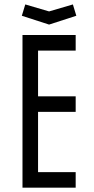

<svg xmlns="http://www.w3.org/2000/svg" viewBox="-20 -868 437 888"><path d="M84 -706H330V-634H156V-422.5H330V-350.5H156V-72H330V0H84ZM81 -795.1 96.9 -847.5 207 -815.2 317.1 -847.5 333 -795.1 207 -754.3Z"/></svg>

Font: Lineal Thin
Style: Regular
Weight: 200
Designer: Created by Frank Adebiaye with contributions from Anton Moglia & Ariel Martín Pérez
Created by Frank ADEBIAYE with FontF
Foundry: Velvetyne Type Foundry
Version: Version 2.000;Glyphs 3.2 (3227)